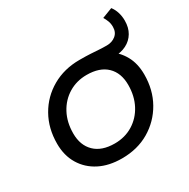

<svg xmlns="http://www.w3.org/2000/svg" viewBox="-156 -825 960 974"><g transform="rotate(-30 324.0 -338.0)"><path d="M287 6Q211 6 155.5 -22.5Q100 -51 69 -102.5Q38 -154 38 -223Q38 -313 78 -383.5Q118 -454 188.5 -494.5Q259 -535 349 -535Q388 -535 413.5 -533.5Q439 -532 460 -530.5Q481 -529 506 -529Q537 -529 558.5 -546.5Q580 -564 580 -596Q580 -615 574 -630.5Q568 -646 560 -659L620 -682Q634 -664 641 -641Q648 -618 648 -593Q648 -552 630.5 -522.5Q613 -493 581.5 -477Q550 -461 507 -461Q486 -461 468.5 -462.5Q451 -464 431 -467L501 -492Q545 -464 571 -417.5Q597 -371 597 -307Q597 -217 557 -146.5Q517 -76 447.5 -35Q378 6 287 6ZM293 -78Q353 -78 400 -107Q447 -136 473.5 -186.5Q500 -237 500 -302Q500 -372 459 -411.5Q418 -451 342 -451Q283 -451 236 -422.5Q189 -394 162 -343.5Q135 -293 135 -227Q135 -158 176 -118Q217 -78 293 -78Z"/></g></svg>

Font: MOST Montserrat Medium
Style: Italic
Weight: 500
Italic angle: -11.3°
Designer: Julieta Ulanovsky
Foundry: Julieta Ulanovsky
Version: Version 8.000;March 11, 2024;FontCreator 15.0.0.2926 64-bit